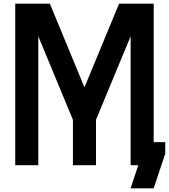

<svg xmlns="http://www.w3.org/2000/svg" viewBox="-20 -895 915 1040"><path d="M500 0H375V-246.1L187.5 -698.2V0H62.5V-875H250L437.5 -421.9L625 -875H812.5V-125H875V-62.5L812.5 125H687.5L729 0H687.5V-698.2L500 -246.1Z"/></svg>

Font: Oldtimer
Style: Regular
Weight: 400
Designer: GGBotNet
Foundry: GGBotNet
Version: 1.00